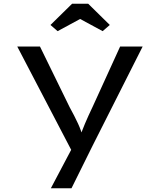

<svg xmlns="http://www.w3.org/2000/svg" viewBox="-20 -773 853 1023"><path d="M251 230 380 -14V65L72 -525H193L351 -202Q377 -155 395.5 -115Q414 -75 421 -42L403 -40Q415 -72 432.5 -113.5Q450 -155 474 -205L620 -525H740L473 4L361 230ZM287 -607 249 -640 364 -753H450L565 -640L527 -607L392 -680H422Z"/></svg>

Font: Lexend Mega
Style: Regular
Weight: 400
Designer: Bonnie Shaver-Troup, Thomas Jockin
Foundry: Lexend
Version: Version 1.007